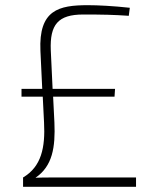

<svg xmlns="http://www.w3.org/2000/svg" viewBox="-20 -721 602 741"><path d="M179 -36C158 -36 138 -36 117 -35C183 -80 194 -153 190 -248L185 -348H422L424 -378H183L176 -527C172 -626 204 -665 301 -665C378 -665 418 -664 477 -660L481 -691C417 -698 358 -701 319 -701C207 -701 129 -683 136 -525L143 -378H63V-348H145L150 -248C155 -152 140 -78 69 -36V0H505V-36Z"/></svg>

Font: Exo 2 Extra Light
Style: Regular
Weight: 250
Designer: Natanael Gama
Version: Version 1.001;PS 001.001;hotconv 1.0.88;makeotf.lib2.5.64775